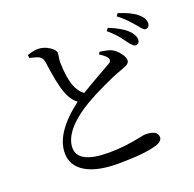

<svg xmlns="http://www.w3.org/2000/svg" viewBox="-138 -921 1105 1091"><g transform="rotate(-20 414.0 -375.5)"><path d="M396 27Q271 27 202 -13Q130 -55 130 -132Q130 -256 299 -383Q264 -409 245 -460Q223 -515 204 -659Q199 -685 177 -696Q160 -702 125 -711L124 -729Q163 -742 188 -742Q223 -742 256 -721Q287 -701 288 -682Q288 -674 285 -659Q282 -640 282 -627Q284 -540 301 -489Q319 -439 351 -417Q390 -441 473 -488Q525 -517 538 -525Q557 -535 550 -553Q542 -571 505 -593L512 -607Q514 -607 519 -606Q567 -599 584 -590Q609 -576 628 -550Q646 -526 646 -507Q646 -494 631 -484Q619 -477 586 -465Q540 -449 471.5 -416.5Q403 -384 352 -354Q282 -312 237 -265Q181 -204 181 -146Q181 -50 369 -50Q460 -50 560 -71Q588 -77 596 -77Q670 -77 670 -33Q670 -22 659.5 -12Q649 -2 633 3Q557 27 396 27ZM717 -571Q706 -572 685 -598Q678 -608 673 -614Q638 -665 591 -703L603 -719Q679 -689 713 -655Q743 -626 743 -598.5Q743 -571 717 -571ZM803 -638Q792 -638 773 -663Q763 -675 757 -682Q717 -730 673 -763L684 -778Q757 -756 794 -725Q828 -697 828 -667Q828 -654 821 -646Q814 -638 803 -638Z"/></g></svg>

Font: GenRyuMin TW M
Style: Regular
Weight: 500
Version: Version 1.501;PS 1;hotconv 16.6.51;makeotf.lib2.5.65220